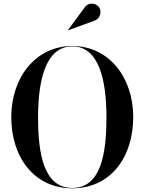

<svg xmlns="http://www.w3.org/2000/svg" viewBox="-20 -1009 782 1039"><path d="M488 -896C520.5 -904.5 532.5 -944 517 -968.5C503 -990.5 460 -1002 437 -967L348 -846.5L349 -845ZM371.5 10C579.5 10 701 -159.5 701 -375C701 -590.5 569.5 -760 371.5 -760C173.5 -760 41 -590.5 41 -375C41 -159.5 163.5 10 371.5 10ZM371.5 -758C518 -758 556 -569.5 556 -375C556 -180.5 528 8 371.5 8C215 8 186 -180.5 186 -375C186 -569.5 225 -758 371.5 -758Z"/></svg>

Font: Bodoni* 96pt Medium
Style: Regular
Weight: 500
Version: Version 2.3